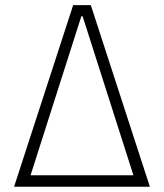

<svg xmlns="http://www.w3.org/2000/svg" viewBox="-20 -713 626 733"><path d="M33.7 0H552.2L326.7 -693.4H259.3ZM96.7 -43.9 290.5 -650.9H295.4L489.3 -43.9Z"/></svg>

Font: Cascadia Mono PL ExtraLight
Style: Regular
Weight: 200
Monospace: yes
Designer: Aaron Bell
Foundry: Saja Typeworks
Version: Version 2404.023